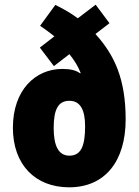

<svg xmlns="http://www.w3.org/2000/svg" viewBox="-20 -789 594 819"><path d="M216 -768 151 -679C172 -665 193 -649 212 -634L150 -586L210 -507L276 -558C298 -531 314 -504 324 -478L322 -476C305 -489 280 -495 246 -495C131 -495 35 -405 35 -244C35 -86 131 10 275 10C427 10 516 -100 516 -280C516 -452 468 -555 387 -644L447 -690L388 -769L312 -711C281 -734 249 -752 216 -768ZM276 -359C324 -359 343 -318 343 -250C343 -167 326 -125 276 -125C229 -125 209 -168 209 -243C209 -322 228 -359 276 -359Z"/></svg>

Font: Noto Sans Khmer Condensed Black
Style: Regular
Weight: 900
Width: 3
Designer: Danh Hong and the Monotype Design Team
Foundry: Monotype Imaging Inc.
Version: Version 2.004